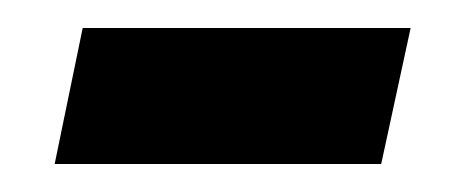

<svg xmlns="http://www.w3.org/2000/svg" viewBox="-20 -337 335 137"><path d="M39 -317H273L252 -220H19Z"/></svg>

Font: Noto Sans UI NarrowMedium
Style: Italic
Weight: 500
Width: 4
Italic angle: -12°
Designer: Monotype Design Team
Foundry: Monotype Imaging Inc.
Version: Version 1.001